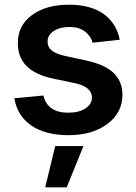

<svg xmlns="http://www.w3.org/2000/svg" viewBox="-20 -573 589 829"><path d="M497.1 -401.4 379.9 -388.7Q372.1 -418 346.4 -437.3Q320.8 -456.5 279.3 -456.5Q238.8 -456.5 211.9 -439Q185.1 -421.4 185.5 -394Q185.1 -370.1 203.1 -355.2Q221.2 -340.3 262.2 -331.1L355.5 -311Q433.1 -293.9 470.7 -257.8Q508.3 -221.7 508.8 -163.6Q508.3 -85.9 443.4 -37.6Q378.4 10.7 275.9 10.7Q176.3 10.7 115.2 -31.2Q54.2 -73.2 42 -148.9L167.5 -160.6Q184.6 -86.4 275.4 -86.4Q320.8 -86.4 348.9 -105Q377 -123.5 377 -151.9Q377 -197.8 303.7 -213.9L210.4 -233.4Q56.2 -265.1 57.1 -387.2Q56.6 -462.4 117.7 -507.6Q178.7 -552.7 277.8 -552.7Q371.6 -552.7 427.5 -512.5Q483.4 -472.2 497.1 -401.4ZM175.3 235.8 218.3 57.6H340.3L268.1 235.8Z"/></svg>

Font: Interop SemBd
Style: Regular
Weight: 600
Designer: Rasmus Andersson, Google, Jang Haemin
Foundry: jhaemin
Version: Version 1.007